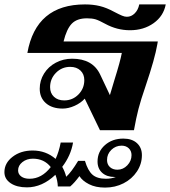

<svg xmlns="http://www.w3.org/2000/svg" viewBox="-93 -590 771 870"><path d="M195 -402H622L620 -390Q609 -325 567 -201Q545 -137 534.5 -96.5Q524 -56 514 0H360L291 -143Q273 -123 245 -110.5Q217 -98 191 -98Q143 -98 115 -122.5Q87 -147 87 -188Q87 -225 106.5 -256.5Q126 -288 160 -306Q194 -324 234 -324Q327 -324 361 -252L405 -159L425 -226Q452 -312 459 -350H31Q70 -570 292 -570Q329 -570 359.5 -562.5Q390 -555 423 -537Q448 -524 460 -519Q472 -514 482 -514Q502 -514 517.5 -529.5Q533 -545 538 -570H658Q648 -517 603 -485Q558 -453 496 -453Q437 -453 384 -482Q355 -498 339.5 -502.5Q324 -507 301 -507Q256 -507 232.5 -483Q209 -459 195 -402ZM289 -227Q289 -254 271.5 -270.5Q254 -287 225 -287Q187 -287 160.5 -260Q134 -233 134 -195Q134 -168 151.5 -151.5Q169 -135 198 -135Q236 -135 262.5 -162Q289 -189 289 -227ZM550 113Q550 153 527.5 187Q505 221 467 240.5Q429 260 383 260Q340 260 310 244.5Q280 229 267 208Q244 239 225 255H169Q168 227 158 202Q98 259 29 259Q-17 259 -45 240Q-73 221 -73 190Q-73 149 -36 120.5Q1 92 55 92Q115 92 159 130Q174 98 182 56H238Q228 115 189 166Q201 187 207 211Q231 189 261 139H292Q305 183 326 201.5Q347 220 387 220Q411 220 432 212H427Q391 212 370 193Q349 174 349 142Q349 97 382.5 67.5Q416 38 466 38Q505 38 527.5 58.5Q550 79 550 113ZM503 113Q503 94 490.5 82Q478 70 458 70Q431 70 411.5 89Q392 108 392 135Q392 155 405 167Q418 179 439 179Q465 179 484 159Q503 139 503 113ZM137 167Q107 129 56 129Q28 129 8.5 144.5Q-11 160 -11 182Q-11 199 3 209.5Q17 220 41 220Q96 220 137 167Z"/></svg>

Font: Fahkwang
Style: Bold Italic
Weight: 700
Italic angle: -10°
Designer: Suppakit Chalermlarp | Katatrad Co.,Ltd.
Foundry: Cadson Demak Co.,Ltd.
Version: Version 1.000; ttfautohint (v1.6)